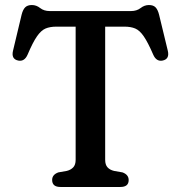

<svg xmlns="http://www.w3.org/2000/svg" viewBox="-20 -744 720 764"><path d="M178 -700H501.5Q524 -700 539.5 -712Q555 -724 572.5 -724Q590 -724 599 -714.8Q608 -705.5 613 -685.5L647.5 -543Q656 -509 627 -503Q602 -498 589.5 -527Q568.5 -575.5 552.2 -599.2Q536 -623 518.2 -630.5Q500.5 -638 475 -638H398.5V-108Q398.5 -88.5 407.8 -78.2Q417 -68 433.5 -64L467.5 -58Q492 -49 492 -27.5Q492 0 459 0H220.5Q187.5 0 187.5 -28Q187.5 -49 212 -58L246 -64Q262 -68 271.5 -78.2Q281 -88.5 281 -108V-638H204.5Q179 -638 161.2 -630.5Q143.5 -623 127 -599.2Q110.5 -575.5 90 -527Q77.5 -498 52.5 -503Q23.5 -509 32 -543L66 -685.5Q71 -705.5 80.2 -714.8Q89.5 -724 107 -724Q124.5 -724 139.8 -712Q155 -700 178 -700Z"/></svg>

Font: Fraunces 9pt S100
Style: Regular
Weight: 400
Version: Version 1.000; ttfautohint (v1.8.3)